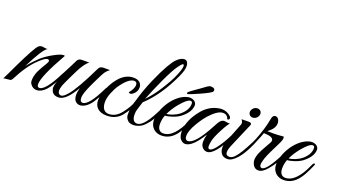

<svg xmlns="http://www.w3.org/2000/svg" viewBox="-96 -1070 2668 1521"><g transform="rotate(20 1238.0 -310.0)"><path d="M359 -328C356 -329 352 -330 348 -330C331 -330 305 -320 269 -300C233 -281 202 -259 176 -236C151 -213 122 -183 91 -144C147 -256 187 -319 212 -332C201 -329 172 -336 167 -336C153 -336 142 -332 134 -324C117 -307 80 -241 24 -124C-7 -58 -28 -14 -39 7C-34 4 -25 3 -10 2C5 1 14 0 19 -1C24 -3 29 -7 33 -14C78 -102 124 -168 172 -212C204 -242 226 -257 237 -257C248 -257 254 -253 254 -246C254 -239 250 -230 243 -218C213 -170 195 -135 188 -114C181 -93 178 -74 178 -59C178 -44 181 -33 188 -24C213 13 268 17 316 -36C341 -63 371 -113 406 -184C416 -193 406 -218 392 -193C335 -78 289 -20 255 -20C242 -20 236 -29 236 -46C236 -90 277 -184 359 -328Z M357 -58C357 -53 358 -49 360 -46C366 -16 387 -1 423 -1C464 -1 509 -44 558 -129C545 -84 546 -54 554 -34C573 10 630 14 682 -45C692 -56 703 -72 714 -91C726 -111 735 -127 740 -138L758 -173C770 -197 769 -200 761 -204C757 -206 753 -202 749 -193C696 -82 652 -26 616 -26C601 -27 594 -39 594 -60C594 -68 595 -77 597 -86C602 -112 624 -165 664 -245C679 -276 690 -297 698 -309C707 -321 718 -333 733 -344H679C660 -344 647 -337 640 -323C576 -190 526 -103 491 -62C468 -35 451 -22 438 -22C416 -22 391 -43 430 -126C443 -155 462 -194 486 -243C511 -293 535 -327 559 -344H498C479 -344 466 -337 459 -323C444 -293 426 -256 403 -213L385 -178C380 -167 383 -162 394 -162C369 -121 357 -87 357 -58Z M933 -230C942 -221 954 -219 973 -236C992 -252 1001 -271 1001 -294C1001 -325 980 -352 931 -352C880 -352 836 -326 797 -273C778 -248 762 -218 747 -183C733 -148 726 -116 726 -87C726 -39 756 4 831 4C883 4 924 -15 954 -52C987 -93 1002 -124 1019 -161C1028 -180 1033 -191 1033 -194C1033 -201 1025 -209 1016 -190C1002 -162 991 -141 983 -127C975 -113 963 -95 947 -74C916 -33 882 -14 841 -14C801 -14 782 -46 782 -93C782 -117 788 -144 800 -173C812 -202 824 -226 837 -244C877 -301 913 -330 944 -330C976 -330 980 -286 933 -230Z M1078 -19C1031 -19 1032 -84 1041 -120C1049 -149 1063 -188 1064 -193C1143 -266 1212 -366 1269 -493C1285 -528 1293 -556 1293 -579C1293 -585 1293 -590 1292 -594C1287 -616 1276 -627 1261 -627C1239 -627 1217 -615 1194 -591C1171 -567 1132 -507 1075 -376C1047 -311 1025 -250 1010 -195C1009 -192 1006 -181 999 -161C993 -141 989 -120 987 -99C988 -64 977 -43 1010 -11C1033 6 1077 9 1124 -20C1141 -31 1163 -58 1174 -71C1186 -86 1205 -122 1210 -133L1224 -163L1237 -191C1239 -196 1238 -199 1235 -202C1230 -204 1225 -200 1220 -191C1169 -91 1126 -19 1078 -19ZM1263 -586C1272 -586 1278 -565 1246 -490C1231 -453 1206 -409 1173 -356C1140 -303 1106 -260 1072 -225C1092 -276 1118 -336 1149 -404C1181 -473 1206 -520 1225 -546C1244 -573 1256 -586 1263 -586Z M1265 -154C1279 -154 1299 -158 1326 -167C1353 -176 1373 -187 1388 -198C1436 -235 1460 -273 1460 -313C1460 -324 1454 -335 1443 -344C1419 -360 1391 -359 1360 -346C1265 -306 1195 -180 1195 -93C1195 -33 1238 4 1291 4C1341 4 1383 -19 1417 -66C1432 -86 1454 -126 1482 -187C1485 -195 1485 -200 1481 -202C1474 -203 1469 -199 1464 -188C1415 -74 1360 -17 1299 -17C1268 -17 1251 -41 1251 -78C1251 -106 1256 -131 1265 -154ZM1433 -314C1433 -279 1415 -246 1378 -215C1346 -188 1295 -171 1272 -171C1289 -206 1309 -237 1332 -265C1370 -311 1398 -334 1417 -334C1428 -334 1433 -327 1433 -314ZM1375 -376C1382 -376 1414 -389 1471 -414C1528 -440 1558 -457 1561 -465C1568 -478 1563 -496 1529 -496C1512 -496 1498 -482 1457 -453C1436 -439 1417 -425 1399 -412C1382 -399 1372 -391 1371 -389C1370 -387 1369 -385 1369 -382C1369 -378 1374 -376 1375 -376Z M1689 -24C1669 -24 1672 -53 1680 -94C1685 -115 1698 -147 1720 -189C1742 -232 1759 -259 1771 -271C1760 -268 1731 -275 1726 -275C1699 -275 1686 -260 1661 -211C1596 -88 1544 -27 1504 -27C1471 -27 1466 -83 1518 -170C1539 -206 1561 -237 1585 -264C1627 -309 1662 -332 1691 -332C1716 -332 1732 -320 1739 -296C1756 -293 1763 -310 1750 -325C1729 -346 1703 -357 1672 -357C1661 -357 1649 -355 1636 -352C1589 -341 1550 -316 1518 -279C1461 -212 1433 -145 1433 -80C1433 -46 1443 -22 1463 -8C1472 -1 1481 2 1492 2C1531 2 1577 -41 1630 -127C1617 -79 1617 -46 1629 -26C1641 -7 1657 2 1676 2C1718 2 1770 -60 1831 -184C1833 -189 1834 -193 1834 -196C1834 -202 1831 -204 1826 -202C1823 -201 1820 -198 1817 -192C1790 -137 1763 -93 1736 -59C1717 -36 1702 -24 1689 -24Z M1888 -418C1885 -395 1900 -377 1923 -377C1946 -377 1967 -395 1971 -418C1975 -441 1959 -459 1936 -459C1913 -459 1892 -441 1888 -418ZM1856 -22C1835 -22 1825 -32 1825 -51C1825 -68 1831 -89 1842 -114L1922 -301C1935 -325 1932 -336 1901 -336L1846 -335C1862 -314 1859 -301 1856 -293L1792 -130C1775 -87 1774 -51 1795 -22C1806 -7 1823 0 1847 0C1872 0 1898 -16 1925 -47C1935 -58 1946 -74 1958 -95C1971 -116 1979 -132 1983 -141C1988 -150 1993 -161 1998 -172C2009 -196 2007 -198 2004 -201C1999 -205 1995 -202 1990 -192C1952 -116 1921 -66 1896 -41C1882 -28 1869 -22 1856 -22Z M2126 -401C2126 -409 2125 -416 2123 -422C2116 -441 2106 -450 2091 -450C2076 -450 2067 -440 2063 -419C2052 -358 2033 -294 2006 -227C1979 -160 1946 -101 1909 -52C1908 -49 1907 -47 1907 -45C1907 -35 1910 -33 1917 -39C1956 -76 1996 -150 2038 -260L2050 -292C2103 -291 2130 -280 2130 -259C2130 -254 2129 -249 2127 -244C2125 -239 2116 -223 2099 -194C2082 -165 2070 -141 2062 -121C2047 -81 2050 -58 2054 -46C2064 -15 2082 1 2108 1C2131 1 2156 -14 2181 -45C2224 -94 2239 -129 2256 -164C2265 -182 2269 -192 2269 -195C2269 -202 2262 -210 2253 -193C2198 -82 2157 -26 2129 -26C2107 -26 2104 -51 2121 -102C2137 -147 2160 -190 2175 -221C2188 -246 2209 -287 2209 -304C2209 -313 2208 -318 2207 -320C2139 -313 2096 -315 2069 -316C2107 -343 2126 -371 2126 -401Z M2295 -154C2309 -154 2329 -158 2356 -167C2383 -176 2403 -187 2418 -198C2466 -235 2490 -273 2490 -313C2490 -324 2484 -335 2473 -344C2449 -360 2421 -359 2390 -346C2295 -306 2225 -180 2225 -93C2225 -33 2268 4 2321 4C2371 4 2413 -19 2447 -66C2462 -86 2477 -112 2492 -144C2507 -177 2515 -194 2515 -197C2515 -200 2514 -201 2511 -202C2504 -203 2499 -199 2494 -188C2445 -74 2390 -17 2329 -17C2298 -17 2281 -41 2281 -78C2281 -106 2286 -131 2295 -154ZM2463 -314C2463 -279 2445 -246 2408 -215C2376 -188 2325 -171 2302 -171C2319 -206 2339 -237 2362 -265C2400 -311 2428 -334 2447 -334C2458 -334 2463 -327 2463 -314Z"/></g></svg>

Font: VL Great Vibes
Style: Regular
Weight: 400
Designer: Robert E. Leuschke
Foundry: Robert E. Leuschke
Version: Version 1.001